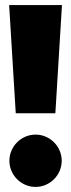

<svg xmlns="http://www.w3.org/2000/svg" viewBox="-20 -716 280 756"><path d="M224 -696H16L42 -270H198ZM120 -186C63 -186 17 -139 17 -83C17 -27 63 20 120 20C177 20 223 -27 223 -83C223 -139 177 -186 120 -186Z"/></svg>

Font: Fira Sans Heavy
Style: Regular
Weight: 900
Designer: bBox Type GmbH & Carrois Corporate GbR & Edenspiekermann AG
Foundry: bBox Type GmbH & Carrois Corporate GbR & Edenspiekermann AG
Version: Version 4.300;PS 004.300;hotconv 1.0.88;makeotf.lib2.5.64775